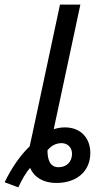

<svg xmlns="http://www.w3.org/2000/svg" viewBox="-69 -780 430 829"><path d="M10 29C25 -3 42 -34 61 -55C78 -15 118 10 174 10C261 10 321 -39 321 -120C321 -179 284 -230 211 -230C194 -230 178 -227 163 -222L278 -760H190L70 -198C66 -181 63 -165 59 -148C20 -111 -18 -57 -49 7ZM184 -58C147 -58 136 -90 136 -131C151 -150 172 -162 197 -162C221 -162 242 -145 242 -116C242 -79 216 -58 184 -58Z"/></svg>

Font: BC Sans
Style: Italic
Weight: 400
Italic angle: -12°
Designer: Monotype Design Team
Designer: Province of B.C.
Foundry: Monotype Imaging Inc.
Version: Version 2.000;GOOG;noto-source:20170915:90ef993387c0